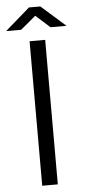

<svg xmlns="http://www.w3.org/2000/svg" viewBox="-72 -924 422 957"><g transform="rotate(-5 139.0 -445.5)"><path d="M99.5 -723H177.5V0H99.5ZM209.5 -783.5 138.5 -847 62.5 -783.5H-12.5L111 -891H168L289.5 -783.5Z"/></g></svg>

Font: Public Sans Thin Light
Style: Regular
Weight: 300
Version: Version 1.007